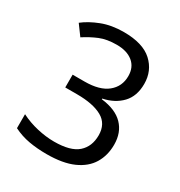

<svg xmlns="http://www.w3.org/2000/svg" viewBox="-173 -845 917 976"><g transform="rotate(30 286.0 -357.0)"><path d="M493 -547Q493 -475 452.5 -432.5Q412 -390 345 -376V-372Q430 -362 472.5 -318Q515 -274 515 -203Q515 -140 486 -92Q457 -44 396.5 -17Q336 10 241 10Q185 10 137 1.5Q89 -7 45 -29V-111Q90 -88 142 -76Q194 -64 242 -64Q338 -64 380.5 -101.5Q423 -139 423 -205Q423 -272 370.5 -301.5Q318 -331 223 -331H154V-406H224Q312 -406 357.5 -443Q403 -480 403 -541Q403 -593 368 -621.5Q333 -650 273 -650Q215 -650 174 -633Q133 -616 93 -590L49 -650Q87 -680 143.5 -702Q200 -724 272 -724Q384 -724 438.5 -674Q493 -624 493 -547Z"/></g></svg>

Font: Noto Sans
Style: Regular
Weight: 400
Designer: Monotype Design Team
Foundry: Monotype Imaging Inc.
Version: Version 1.902